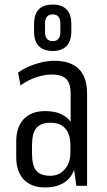

<svg xmlns="http://www.w3.org/2000/svg" viewBox="-20 -813 468 840"><path d="M289 -178V-404Q289 -448 269.5 -467.5Q250 -487 207 -487Q173 -487 136 -474Q99 -461 70 -439L59 -495Q80 -511 107 -522.5Q134 -534 162.5 -540.5Q191 -547 218 -547Q289 -547 325 -511Q361 -475 361 -404V0H314ZM177 7Q117 7 84 -27.5Q51 -62 51 -126V-194Q51 -257 84 -292Q117 -327 178 -327Q243 -327 278 -293Q313 -259 313 -195V-127Q313 -62 277.5 -27.5Q242 7 177 7ZM200 -44Q239 -44 263.5 -72.5Q288 -101 288 -145V-177Q288 -225 266 -250.5Q244 -276 202 -276Q158 -276 139 -253Q120 -230 120 -175V-143Q120 -89 138.5 -66.5Q157 -44 200 -44ZM211 -590Q170 -590 149.5 -611.5Q129 -633 129 -675V-708Q129 -751 149.5 -772Q170 -793 211 -793Q250 -793 271 -772Q292 -751 292 -708V-675Q292 -633 271 -611.5Q250 -590 211 -590ZM211 -633Q227 -633 235.5 -643Q244 -653 244 -673V-710Q244 -730 235.5 -740Q227 -750 211 -750Q194 -750 185.5 -740Q177 -730 177 -710V-673Q177 -653 185.5 -643Q194 -633 211 -633Z"/></svg>

Font: Pathway Extreme Condensed Light
Style: Regular
Weight: 300
Width: 3
Version: Version 1.001;gftools[0.9.26]